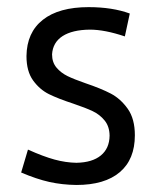

<svg xmlns="http://www.w3.org/2000/svg" viewBox="-20 -509 441 541"><path d="M195.3 12.2Q155 11.7 119 3.7Q82.9 -4.4 39.6 -22.9L58.8 -87.5Q102.1 -68 133.7 -59.4Q165.3 -50.8 195.3 -50.3Q240.1 -51.1 264.2 -71Q288.3 -90.8 288.8 -126.6Q288.5 -152.8 274.7 -169.6Q261 -186.4 241.1 -195.8Q221.3 -205.2 186.4 -217Q144.2 -230.8 118 -243.7Q91.9 -256.6 73.2 -282.4Q54.6 -308.2 54.6 -351Q55.4 -417.4 100.6 -453.1Q145.8 -488.9 229.7 -488.9Q296.5 -488.9 345.7 -470.9L331.8 -406.4Q275 -425.5 233.4 -425.5Q183.7 -425 156.2 -407.2Q128.8 -389.4 126.7 -355.8Q126.7 -333.3 139.3 -318.4Q151.9 -303.6 170.3 -294.6Q188.8 -285.6 220.8 -274.5Q264.9 -259.6 292.4 -245.2Q319.9 -230.7 340 -202.4Q360 -174.1 360 -127.8Q360 -59.9 317.6 -23.9Q275.1 12.2 195.3 12.2Z"/></svg>

Font: DavidDev Light
Style: Regular
Weight: 300
Designer: David.dev
Foundry: David.dev
Version: Version 1.001;FEAKit 1.0